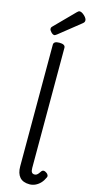

<svg xmlns="http://www.w3.org/2000/svg" viewBox="-186 -1311 678 1371"><g transform="rotate(15 153.5 -626.0)"><path d="M192 17Q143 17 119 -10.5Q95 -38 95 -90V-989Q95 -1002 105.5 -1008.5Q116 -1015 137 -1015Q159 -1015 170 -1008.5Q181 -1002 181 -989V-101Q181 -78 188 -69Q195 -60 208 -60Q217 -60 223.5 -64Q230 -68 236.5 -76Q243 -84 251 -96Q257 -103 266 -103Q275 -103 286 -95Q295 -90 299.5 -80.5Q304 -71 299 -62Q288 -37 271.5 -19.5Q255 -2 234.5 7.5Q214 17 192 17ZM87 -1058Q76 -1058 63 -1071.5Q50 -1085 50 -1095Q50 -1099 51 -1103Q52 -1107 58 -1113L201 -1258Q206 -1263 210.5 -1266Q215 -1269 221 -1269Q230 -1269 243 -1260Q256 -1251 265.5 -1239Q275 -1227 275 -1216Q275 -1209 272.5 -1204Q270 -1199 260 -1191L106 -1068Q100 -1064 95.5 -1061Q91 -1058 87 -1058Z"/></g></svg>

Font: Playwrite PE
Style: Regular
Weight: 400
Designer: Veronika Burian, José Scaglione
Foundry: TypeTogether
Version: Version 1.002